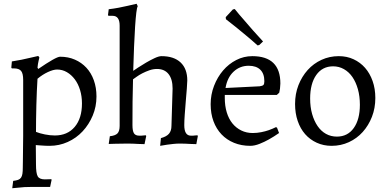

<svg xmlns="http://www.w3.org/2000/svg" viewBox="-20 -762 2048 1019"><path d="M50 198Q66 196 76 192.5Q86 189 91.5 181Q97 173 99 160Q101 147 101 126Q101 114 101.5 92.5Q102 71 102 47Q102 23 102.5 -0.5Q103 -24 103 -40V-338Q103 -372 92 -385.5Q81 -399 54 -399H43L40 -403L43 -436Q69 -440 94 -445Q119 -450 139 -455Q162 -460 183 -465L189 -457Q187 -449 185 -440Q183 -432 181.5 -422.5Q180 -413 179 -403L183 -396Q228 -427 258 -444Q288 -461 299 -461Q342 -461 377.5 -445.5Q413 -430 438.5 -402.5Q464 -375 478 -336Q492 -297 492 -250Q492 -196 472 -148.5Q452 -101 418.5 -65Q385 -29 339.5 -8.5Q294 12 243 12Q234 12 221 11.5Q208 11 197 10Q184 9 170 8Q170 34 170.5 59.5Q171 85 171 111Q171 157 180 173.5Q189 190 218 190Q226 190 235 189.5Q244 189 252 189L254 192L246 230H151Q129 230 110 231Q91 232 77 234Q60 236 45 237ZM171 -62Q191 -54 218.5 -48.5Q246 -43 271 -43Q338 -43 376.5 -88.5Q415 -134 415 -213Q415 -251 405 -284Q395 -317 377 -341Q359 -365 335 -379Q311 -393 283 -393Q263 -393 234 -379.5Q205 -366 179 -344Q177 -313 175.5 -277.5Q174 -242 173 -204.5Q172 -167 171.5 -130.5Q171 -94 171 -62Z M563 -39Q592 -42 603.5 -54Q615 -66 615 -94V-626Q615 -678 578 -678H557L553 -681L557 -713Q583 -716 609.5 -721Q636 -726 657 -731Q682 -736 705 -742L711 -729Q707 -723 703.5 -695Q700 -667 697 -621Q694 -575 691.5 -515Q689 -455 687 -386Q694 -391 713 -403.5Q732 -416 755 -429.5Q778 -443 800.5 -453.5Q823 -464 837 -464Q903 -464 938.5 -430.5Q974 -397 974 -335Q974 -322 971.5 -291.5Q969 -261 966 -225Q963 -189 960.5 -154.5Q958 -120 958 -98Q958 -42 993 -42Q998 -42 1004 -42Q1010 -42 1015 -43Q1021 -43 1028 -44L1030 -40L1022 3Q1007 3 991 2Q977 1 962 0.5Q947 0 933 0Q917 0 899 2Q881 4 866 6Q848 9 830 12L834 -29Q864 -37 877 -52.5Q890 -68 890 -94L896 -292Q896 -342 874.5 -369Q853 -396 813 -396Q793 -396 773 -389Q753 -382 735.5 -373Q718 -364 705 -354.5Q692 -345 686 -341Q684 -283 683.5 -221.5Q683 -160 683 -98Q683 -67 691 -54.5Q699 -42 719 -42Q724 -42 730 -42Q736 -42 741 -43Q747 -43 754 -44L756 -40L747 3Q731 3 715 2Q701 1 685.5 0.5Q670 0 656 0Q640 0 622.5 0.5Q605 1 591 1Q573 2 557 2Z M1358 -304Q1373 -306 1378 -311Q1383 -316 1383 -331Q1383 -371 1361.5 -392Q1340 -413 1300 -413Q1253 -413 1219.5 -381.5Q1186 -350 1177 -295ZM1173 -258V-242Q1173 -200 1183.5 -165.5Q1194 -131 1213.5 -107Q1233 -83 1260.5 -69.5Q1288 -56 1321 -56Q1344 -56 1366.5 -60.5Q1389 -65 1406 -71Q1426 -78 1444 -87L1450 -85L1461 -56Q1434 -37 1407 -22Q1384 -9 1357.5 1.5Q1331 12 1308 12Q1261 12 1222 -4Q1183 -20 1155.5 -49Q1128 -78 1113 -118.5Q1098 -159 1098 -209Q1098 -260 1116 -306.5Q1134 -353 1164 -388Q1194 -423 1234 -443.5Q1274 -464 1319 -464Q1468 -464 1468 -319Q1467 -298 1466 -291.5Q1465 -285 1462 -270L1449 -258ZM1178 -671 1216 -712 1226 -714Q1248 -686 1274 -657Q1295 -632 1322 -601.5Q1349 -571 1376 -542L1356 -523L1347 -521Q1315 -550 1284.5 -575Q1254 -600 1231 -619Q1203 -641 1179 -660Z M1740 12Q1697 12 1661 -4.5Q1625 -21 1599.5 -50Q1574 -79 1560 -120Q1546 -161 1546 -210Q1546 -264 1564 -310Q1582 -356 1613 -390.5Q1644 -425 1686.5 -444.5Q1729 -464 1778 -464Q1821 -464 1856.5 -447.5Q1892 -431 1917.5 -402Q1943 -373 1957.5 -332Q1972 -291 1972 -242Q1972 -188 1954 -142Q1936 -96 1905 -61.5Q1874 -27 1831.5 -7.5Q1789 12 1740 12ZM1768 -37Q1825 -37 1857.5 -82.5Q1890 -128 1890 -206Q1890 -251 1879.5 -288.5Q1869 -326 1850.5 -353Q1832 -380 1805.5 -395Q1779 -410 1748 -410Q1691 -410 1658.5 -364Q1626 -318 1626 -239Q1626 -194 1636.5 -157Q1647 -120 1665.5 -93Q1684 -66 1710 -51.5Q1736 -37 1768 -37Z"/></svg>

Font: Alegreya
Style: Regular
Weight: 400
Designer: Juan Pablo del Peral
Foundry: Juan Pablo del Peral
Version: Version 1.003